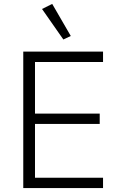

<svg xmlns="http://www.w3.org/2000/svg" viewBox="-20 -962 614 982"><path d="M99 0V-698H507V-645H159V-381H490V-328H159V-53H507V0ZM195 -916 247 -942 342 -778 304 -760Z"/></svg>

Font: IBM Plex Sans Thai Looped Light
Style: Regular
Weight: 300
Designer: Mike Abbink, Paul van der Laan, Pieter van Rosmalen, Ben Mitchell, Mark Frömberg
Foundry: Bold Monday
Version: Version 1.1